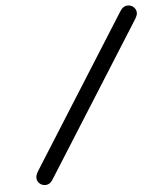

<svg xmlns="http://www.w3.org/2000/svg" viewBox="-54 -740 706 869"><g transform="rotate(-5 298.5 -305.5)"><path d="M79.1 45.9Q79.1 33.7 90.8 15.1L522.9 -669.9Q537.1 -693.8 559.1 -693.8Q575.2 -693.8 586.2 -682.9Q597.2 -671.9 597.2 -657.2Q597.2 -646 585.9 -627.9L160.2 46.9Q159.2 47.9 155 54.9Q150.9 62 148.4 65.4Q146 68.8 141.1 73.5Q136.2 78.1 130.1 80.6Q124 83 117.2 83Q101.1 83 90.1 72.5Q79.1 62 79.1 45.9Z"/></g></svg>

Font: CMU Typewriter Text
Style: BoldItalic
Weight: 700
Italic angle: -14.04°
Version: Version 0.7.0